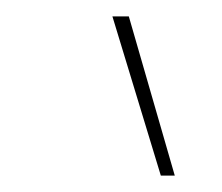

<svg xmlns="http://www.w3.org/2000/svg" viewBox="-20 -810 270 234"><path d="M176 -596 117 -790H137L193 -596Z"/></svg>

Font: Georama Condensed Thin
Style: Italic
Weight: 100
Width: 3
Italic angle: -9°
Designer: Jean-Baptiste Levee
Foundry: Production Type
Version: Version 1.000